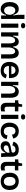

<svg xmlns="http://www.w3.org/2000/svg" viewBox="2500 -3272 785 5826"><g transform="rotate(90 2893.0 -359.5)"><path d="M257 13Q192 13 143.5 -20.5Q95 -54 68.5 -116Q42 -178 42 -262Q42 -342 66 -403.5Q90 -465 137 -500Q184 -535 252 -535Q304 -535 339 -514.5Q374 -494 396 -457Q418 -420 431 -371H451Q446 -402 440.5 -433.5Q435 -465 432 -493.5Q429 -522 429 -544V-709H556V-255V0H449L451 -149H432Q421 -96 398 -60Q375 -24 340.5 -5.5Q306 13 257 13ZM297 -91Q330 -91 355 -106.5Q380 -122 396.5 -146Q413 -170 421 -198.5Q429 -227 429 -252V-268Q429 -288 424 -310Q419 -332 408 -353.5Q397 -375 381 -392.5Q365 -410 343.5 -420.5Q322 -431 296 -431Q257 -431 230 -409Q203 -387 188.5 -348.5Q174 -310 174 -260Q174 -209 189 -171Q204 -133 231.5 -112Q259 -91 297 -91Z M696 0V-523H822V0ZM759 -604Q720 -604 700 -620Q680 -636 680 -668Q680 -699 700.5 -715.5Q721 -732 759 -732Q798 -732 818.5 -715.5Q839 -699 839 -668Q839 -637 818.5 -620.5Q798 -604 759 -604Z M962 0V-328V-523H1065L1062 -360H1080Q1093 -420 1115.5 -458.5Q1138 -497 1171 -516.5Q1204 -536 1248 -536Q1295 -536 1326.5 -514Q1358 -492 1374.5 -453Q1391 -414 1394 -362H1410Q1423 -421 1447.5 -459.5Q1472 -498 1507.5 -517Q1543 -536 1586 -536Q1628 -536 1659.5 -519.5Q1691 -503 1713 -470Q1735 -437 1745.5 -388Q1756 -339 1756 -275V0H1629V-260Q1629 -315 1619.5 -352Q1610 -389 1590.5 -407.5Q1571 -426 1540 -426Q1505 -426 1479.5 -402.5Q1454 -379 1438.5 -337.5Q1423 -296 1420 -242V0H1297V-254Q1297 -312 1286.5 -350Q1276 -388 1256.5 -407Q1237 -426 1206 -426Q1170 -426 1144.5 -402Q1119 -378 1104.5 -335.5Q1090 -293 1088 -240V0Z M2125 13Q2061 13 2011.5 -5Q1962 -23 1928 -57.5Q1894 -92 1876.5 -141Q1859 -190 1859 -252Q1859 -314 1876 -366Q1893 -418 1926 -456Q1959 -494 2006.5 -515Q2054 -536 2115 -536Q2172 -536 2217 -517Q2262 -498 2293 -460.5Q2324 -423 2338.5 -367.5Q2353 -312 2349 -239L1940 -236V-309L2275 -312L2232 -272Q2237 -328 2222.5 -364Q2208 -400 2180 -418Q2152 -436 2116 -436Q2075 -436 2044.5 -414.5Q2014 -393 1997 -352.5Q1980 -312 1980 -254Q1980 -167 2018.5 -124Q2057 -81 2125 -81Q2154 -81 2174.5 -89Q2195 -97 2209 -109.5Q2223 -122 2231.5 -138Q2240 -154 2245 -171L2355 -147Q2347 -111 2329 -81.5Q2311 -52 2282.5 -30.5Q2254 -9 2215 2Q2176 13 2125 13Z M2462 0V-317V-523H2567L2564 -360H2582Q2595 -420 2619 -459Q2643 -498 2679.5 -517Q2716 -536 2765 -536Q2854 -536 2900.5 -473Q2947 -410 2947 -278V0H2820V-265Q2820 -350 2795 -389.5Q2770 -429 2720 -429Q2678 -429 2648.5 -402.5Q2619 -376 2604 -332Q2589 -288 2588 -234V0Z M3260 12Q3177 12 3138 -32.5Q3099 -77 3099 -171V-422H3023L3025 -522H3074Q3104 -522 3118 -531.5Q3132 -541 3136 -565L3147 -639H3220V-523H3358V-418H3220V-176Q3220 -139 3237.5 -122Q3255 -105 3290 -105Q3309 -105 3327.5 -109.5Q3346 -114 3361 -125V-5Q3331 5 3305.5 8.5Q3280 12 3260 12Z M3464 0V-523H3590V0ZM3527 -604Q3488 -604 3468 -620Q3448 -636 3448 -668Q3448 -699 3468.5 -715.5Q3489 -732 3527 -732Q3566 -732 3586.5 -715.5Q3607 -699 3607 -668Q3607 -637 3586.5 -620.5Q3566 -604 3527 -604Z M3965 13Q3897 13 3847.5 -7Q3798 -27 3765.5 -63.5Q3733 -100 3717 -149Q3701 -198 3701 -255Q3701 -316 3718 -366.5Q3735 -417 3767.5 -455.5Q3800 -494 3848.5 -515Q3897 -536 3960 -536Q4023 -536 4070 -515Q4117 -494 4146 -456Q4175 -418 4184 -368L4066 -331Q4064 -362 4050 -385.5Q4036 -409 4012 -422Q3988 -435 3955 -435Q3924 -435 3900.5 -423Q3877 -411 3861 -387.5Q3845 -364 3837 -332Q3829 -300 3829 -260Q3829 -204 3844 -165Q3859 -126 3889.5 -104.5Q3920 -83 3967 -83Q4007 -83 4032.5 -98.5Q4058 -114 4071 -139.5Q4084 -165 4088 -195L4200 -170Q4195 -130 4177.5 -96Q4160 -62 4131 -37.5Q4102 -13 4060.5 0Q4019 13 3965 13Z M4417 13Q4374 13 4340 -3.5Q4306 -20 4286.5 -53Q4267 -86 4267 -135Q4267 -176 4282.5 -205Q4298 -234 4329 -252.5Q4360 -271 4406 -283.5Q4452 -296 4513 -305Q4547 -310 4569 -315Q4591 -320 4601.5 -330.5Q4612 -341 4612 -362Q4612 -393 4589.5 -415Q4567 -437 4520 -437Q4491 -437 4464.5 -427Q4438 -417 4419 -396Q4400 -375 4393 -340L4281 -374Q4291 -414 4312 -444Q4333 -474 4364 -495Q4395 -516 4435.5 -526Q4476 -536 4523 -536Q4596 -536 4643 -512Q4690 -488 4713 -438.5Q4736 -389 4736 -312V-214Q4736 -180 4737.5 -143.5Q4739 -107 4741.5 -70.5Q4744 -34 4747 0H4634Q4631 -28 4628 -60.5Q4625 -93 4624 -126H4608Q4594 -88 4568 -56Q4542 -24 4504.5 -5.5Q4467 13 4417 13ZM4467 -80Q4487 -80 4508 -87Q4529 -94 4548.5 -108Q4568 -122 4585 -143.5Q4602 -165 4614 -193L4613 -280L4637 -276Q4620 -262 4595 -254Q4570 -246 4542.5 -242Q4515 -238 4487.5 -232.5Q4460 -227 4438 -218.5Q4416 -210 4403 -194.5Q4390 -179 4390 -152Q4390 -118 4411.5 -99Q4433 -80 4467 -80Z M5053 12Q4970 12 4931 -32.5Q4892 -77 4892 -171V-422H4816L4818 -522H4867Q4897 -522 4911 -531.5Q4925 -541 4929 -565L4940 -639H5013V-523H5151V-418H5013V-176Q5013 -139 5030.5 -122Q5048 -105 5083 -105Q5102 -105 5120.5 -109.5Q5139 -114 5154 -125V-5Q5124 5 5098.5 8.5Q5073 12 5053 12Z M5484 13Q5406 13 5347 -18.5Q5288 -50 5255 -111.5Q5222 -173 5222 -263Q5222 -355 5256 -415.5Q5290 -476 5349 -506Q5408 -536 5483 -536Q5559 -536 5618 -505Q5677 -474 5711 -412.5Q5745 -351 5745 -260Q5745 -168 5711 -107Q5677 -46 5617.5 -16.5Q5558 13 5484 13ZM5488 -83Q5530 -83 5559 -102.5Q5588 -122 5603 -161Q5618 -200 5618 -254Q5618 -311 5602 -351.5Q5586 -392 5555.5 -414Q5525 -436 5480 -436Q5439 -436 5409.5 -416.5Q5380 -397 5364.5 -359Q5349 -321 5349 -265Q5349 -177 5386 -130Q5423 -83 5488 -83Z"/></g></svg>

Font: Bricolage Grotesque 17pt SemiBold
Style: Regular
Weight: 600
Version: Version 1.001;gftools[0.9.33.dev8+g029e19f]